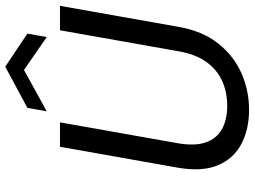

<svg xmlns="http://www.w3.org/2000/svg" viewBox="-136 -804 948 715"><g transform="rotate(-90 337.5 -447.0)"><path d="M69.9 -257.2 147.9 -697.2H238.9L160.9 -257.2Q150.2 -193.4 164.6 -153.3Q178.9 -113.1 214 -93.8Q249 -74.4 300.5 -74.4Q352.4 -74.4 394.3 -93.8Q436.2 -113.1 464.7 -153.3Q493.1 -193.4 503.8 -257.2L581.8 -697.2H672.8L594.8 -257.2Q579.3 -167 532.9 -108.4Q486.5 -49.8 421.9 -21.4Q357.4 7 285.4 7Q213.4 7 158.8 -21.4Q104.3 -49.8 79.4 -108.4Q54.4 -167 69.9 -257.2ZM569.3 -818.5 556.5 -746.4 433.9 -831.2 280 -746.4 292.8 -818.5 446.2 -901Z"/></g></svg>

Font: Poppins Variable
Style: Italic
Weight: 100
Italic angle: -10°
Designer: Jonny Pinhorn
Foundry: Indian Type Foundry
Version: Version 6.000